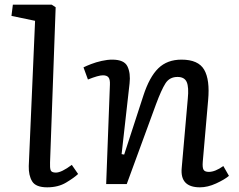

<svg xmlns="http://www.w3.org/2000/svg" viewBox="-20 -787 1020 821"><path d="M130 -698 29 -719 35 -767H201L218 -756L194 -92Q193 -70 196.5 -59.5Q200 -49 219 -49Q243 -49 287 -82L314 -43Q297 -27 263 -6.5Q229 14 182 14Q133 14 117.5 -11.5Q102 -37 103 -77Z M959 -35Q940 -19 904 -2.5Q868 14 835 14Q749 14 757 -69L783 -365Q788 -414 778.5 -436Q769 -458 739 -458Q705 -458 687.5 -430.5Q670 -403 647 -341L522 0H434L450 -425Q451 -447 444 -456Q437 -465 420 -465Q401 -465 356 -447L337 -499Q349 -505 369.5 -513Q390 -521 414.5 -526.5Q439 -532 460 -532Q511 -532 525 -503Q539 -474 534 -430L500 -128L511 -126L593 -378Q619 -458 657 -495Q695 -532 756 -532Q828 -532 853 -489Q878 -446 870 -359L847 -95Q845 -70 850.5 -61Q856 -52 873 -52Q900 -52 935 -77Z"/></svg>

Font: Literata 7pt
Style: Italic
Weight: 400
Italic angle: -2°
Designer: Latin by Veronika Burian and Jose Scaglione. Greek by Irene Vlachou. Cyrillic by Vera Evstafieva
Foundry: TypeTogether
Version: Version 3.002